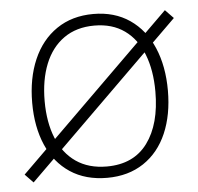

<svg xmlns="http://www.w3.org/2000/svg" viewBox="-44 -572 648 627"><g transform="rotate(-5 280.0 -258.5)"><path d="M42 4 15 -24 518 -519 545 -491ZM60 -255Q60 -335 86.5 -396.5Q113 -458 163.5 -492.5Q214 -527 284 -527Q353 -527 403 -492.8Q453 -458.5 479 -397.5Q505 -336.5 505 -257Q505 -177.5 479 -117.2Q453 -57 402.8 -23.5Q352.5 10 283 10Q212.5 10 162.2 -23.2Q112 -56.5 86 -116.2Q60 -176 60 -255ZM464 -257Q464 -327 443.5 -379.2Q423 -431.5 382.8 -460.2Q342.5 -489 284 -489Q225 -489 184 -460Q143 -431 122 -378.8Q101 -326.5 101 -257Q101 -188 122 -136Q143 -84 184.2 -55.5Q225.5 -27 285 -27Q373 -27 418.5 -88.8Q464 -150.5 464 -257Z"/></g></svg>

Font: Public Sans VF
Style: Regular
Weight: 400
Designer: Pablo Impallari, Rodrigo Fuenzalida (Modified by Dan O. Williams and USWDS)
Version: Version 1.003